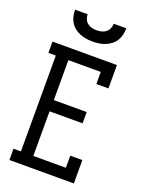

<svg xmlns="http://www.w3.org/2000/svg" viewBox="-174 -1037 848 1120"><g transform="rotate(20 250.0 -477.5)"><path d="M31 0V-70H77V-665H31V-735H431V-590H356V-665H155V-417H359V-347H154V-70H356V-145H431V0ZM250 -815Q230 -815 210 -818Q190 -821 171.5 -828.5Q153 -836 137 -848.5Q121 -861 110.5 -878Q100 -895 95.5 -915Q91 -935 91 -955H169Q169 -940 175 -925.5Q181 -911 193 -901.5Q205 -892 220 -888.5Q235 -885 250 -885Q265 -885 280 -888.5Q295 -892 307 -901.5Q319 -911 325 -925.5Q331 -940 331 -955H409Q409 -935 404.5 -915Q400 -895 389.5 -878Q379 -861 363 -848.5Q347 -836 328.5 -828.5Q310 -821 290 -818Q270 -815 250 -815Z"/></g></svg>

Font: Iosevka Gothic
Style: Regular
Weight: 400
Monospace: yes
Designer: Belleve Invis
Foundry: Belleve Invis
Version: Version 15.5.1; ttfautohint (v1.8.4)